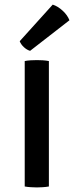

<svg xmlns="http://www.w3.org/2000/svg" viewBox="-20 -811 322 835"><path d="M87.5 -545.5Q98.8 -547.9 114.1 -548.8Q129.4 -549.6 140.5 -549.6Q152.3 -549.6 166.3 -548.8Q180.3 -547.9 192.6 -545.5V0Q180.3 2.2 166.3 3.1Q152.3 4.1 140.5 4.1Q129.4 4.1 114.1 3.1Q98.8 2.2 87.5 0ZM209.3 -790.9Q231.9 -783.7 252.8 -764.2Q273.7 -744.8 282 -722.8L110.9 -589.9Q96.8 -594 84.1 -605.7Q71.4 -617.3 65.7 -631.8Z"/></svg>

Font: Signika SC
Style: Regular
Weight: 300
Designer: Anna Giedryś
Foundry: Anna Giedryś
Version: Version 2.000